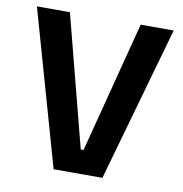

<svg xmlns="http://www.w3.org/2000/svg" viewBox="-74 -709 744 779"><g transform="rotate(10 298.0 -319.5)"><path d="M197.5 0 16 -639H152L292 -98H303.5L443.5 -639H579.5L398.5 0Z"/></g></svg>

Font: Anek Gujarati SemiBold
Style: Regular
Weight: 600
Designer: Mrunmayee Ghaisas (Gujarati), Yesha Goshar (Latin)
Foundry: Ek Type
Version: Version 1.003